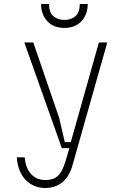

<svg xmlns="http://www.w3.org/2000/svg" viewBox="-20 -743 640 963"><path d="M208 160Q249 160 271.5 138Q294 116 309 64L328 0H290L102 -530H147L277 -151L305 -30H335L476 -530H518L343 88Q327 144 291.5 172Q256 200 207 200Q150 200 110 160.5Q70 121 64 46H104Q108 99 135.5 129.5Q163 160 208 160ZM303 -643Q335 -643 357.5 -661Q380 -679 380 -723H420Q420 -671 389 -637Q358 -603 303 -603Q248 -603 217 -637Q186 -671 186 -723H226Q226 -679 248.5 -661Q271 -643 303 -643Z"/></svg>

Font: Fliege Mono Thin
Style: Regular
Weight: 100
Version: Version 0.020;Glyphs 3.3 (3306)